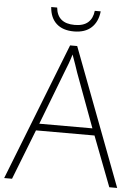

<svg xmlns="http://www.w3.org/2000/svg" viewBox="-60 -952 710 997"><g transform="rotate(5 295.0 -453.0)"><path d="M548 0 448 -261H143L41 0H0L281 -716H318L589 0ZM330 -578Q325 -595 316 -619.5Q307 -644 298 -670Q291 -646 282 -621.5Q273 -597 265 -578L157 -297H434ZM424 -906Q418 -851 385 -820.5Q352 -790 294 -790Q236 -790 203 -820Q170 -850 166 -906H197Q205 -824 295 -824Q341 -824 365 -845.5Q389 -867 393 -906Z"/></g></svg>

Font: Noto Sans Bengali UI ExtraLight
Style: Regular
Weight: 200
Designer: Jelle Bosma - Monotype Design Team
Foundry: Monotype Imaging Inc.
Version: Version 2.003; ttfautohint (v1.8.4.7-5d5b)